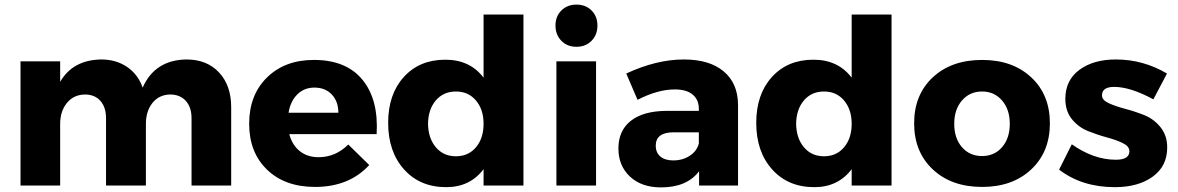

<svg xmlns="http://www.w3.org/2000/svg" viewBox="-20 -805 5112 833"><path d="M69 0V-539H241V-450Q296 -545 419 -547Q484 -547 531.5 -514.5Q579 -482 599 -425Q652 -545 789 -547Q878 -547 930.5 -490.5Q983 -434 983 -340V0H811V-292Q811 -340 786 -367.5Q761 -395 718 -395Q670 -394 641.5 -358.5Q613 -323 613 -267V0H440V-292Q440 -340 415.5 -367.5Q391 -395 348 -395Q299 -394 270 -358Q241 -322 241 -267V0Z M1061 -268Q1061 -393 1138.5 -469Q1216 -545 1342 -545Q1482 -545 1552.5 -459Q1623 -373 1614 -223H1235Q1248 -175 1281 -149Q1314 -123 1362 -123Q1436 -123 1491 -178L1582 -89Q1495 6 1347 6Q1216 6 1138.5 -69Q1061 -144 1061 -268ZM1232 -316H1448Q1448 -365 1419.5 -395Q1391 -425 1344 -425Q1300 -425 1270 -395.5Q1240 -366 1232 -316Z M1664 -272Q1664 -396 1732 -471Q1800 -546 1912 -546Q2019 -546 2078 -468V-742H2251V0H2078V-71Q2019 7 1916 7Q1802 7 1733 -70Q1664 -147 1664 -272ZM1837 -268Q1838 -205 1871 -166Q1904 -127 1958 -127Q2012 -127 2045 -166Q2078 -205 2078 -268Q2078 -330 2045 -369Q2012 -408 1958 -408Q1904 -408 1871 -369.5Q1838 -331 1837 -268Z M2415.5 -628Q2390 -654 2390 -694Q2390 -734 2415.5 -759.5Q2441 -785 2481 -785Q2521 -785 2546.5 -759.5Q2572 -734 2572 -694Q2572 -654 2546.5 -628Q2521 -602 2481 -602Q2441 -602 2415.5 -628ZM2394 0V-539H2566V0Z M2663 -161Q2663 -238 2716.5 -280.5Q2770 -323 2870 -324H3012V-332Q3012 -372 2985.5 -394.5Q2959 -417 2907 -417Q2834 -417 2746 -372L2697 -486Q2828 -547 2947 -547Q3058 -547 3119.5 -495.5Q3181 -444 3182 -352V0H3013V-62Q2960 8 2848 8Q2763 8 2713 -39Q2663 -86 2663 -161ZM2825 -173Q2825 -143 2845 -126Q2865 -109 2901 -109Q2942 -109 2973 -129.5Q3004 -150 3012 -183V-231H2903Q2825 -231 2825 -173Z M3261 -272Q3261 -396 3329 -471Q3397 -546 3509 -546Q3616 -546 3675 -468V-742H3848V0H3675V-71Q3616 7 3513 7Q3399 7 3330 -70Q3261 -147 3261 -272ZM3434 -268Q3435 -205 3468 -166Q3501 -127 3555 -127Q3609 -127 3642 -166Q3675 -205 3675 -268Q3675 -330 3642 -369Q3609 -408 3555 -408Q3501 -408 3468 -369.5Q3435 -331 3434 -268Z M4241 -545Q4373 -545 4454 -469.5Q4535 -394 4535 -270Q4535 -146 4454 -70Q4373 6 4241 6Q4108 6 4027 -70Q3946 -146 3946 -270Q3946 -394 4027 -469.5Q4108 -545 4241 -545ZM4120 -268Q4120 -205 4153.5 -166.5Q4187 -128 4241 -128Q4294 -128 4327.5 -166.5Q4361 -205 4361 -268Q4361 -330 4327.5 -369Q4294 -408 4241 -408Q4187 -408 4153.5 -369Q4120 -330 4120 -268Z M4575 -69 4630 -179Q4725 -112 4821 -112Q4880 -112 4880 -149Q4880 -170 4851.5 -184Q4823 -198 4782 -209Q4741 -220 4700 -236.5Q4659 -253 4630.5 -288Q4602 -323 4602 -376Q4602 -457 4663 -502Q4724 -547 4821 -547Q4940 -547 5043 -486L4984 -374Q4884 -428 4814 -428Q4761 -428 4761 -391Q4761 -371 4790 -357.5Q4819 -344 4861 -333Q4903 -322 4944.5 -305.5Q4986 -289 5015 -253Q5044 -217 5044 -165Q5044 -84 4981 -38.5Q4918 7 4817 7Q4674 7 4575 -69Z"/></svg>

Font: Trueno
Style: Bd
Weight: 700
Designer: Julieta Ulanovsky
Foundry: Julieta Ulanovsky
Version: Version 3.001b